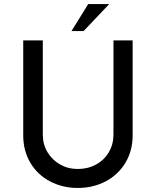

<svg xmlns="http://www.w3.org/2000/svg" viewBox="-20 -923 772 951"><path d="M365 -86Q415 -86 455.5 -108Q496 -130 519 -169Q542 -208 542 -256V-723H637V-253Q637 -176 601 -116.5Q565 -57 503 -24.5Q441 8 365 8Q290 8 228 -24.5Q166 -57 130.5 -116.5Q95 -176 95 -253V-723H192V-256Q192 -208 215 -169.5Q238 -131 277.5 -108.5Q317 -86 365 -86ZM394 -769H334L417 -903H521Z"/></svg>

Font: Josefin Sans
Style: Regular
Weight: 400
Designer: Santiago Orozco
Foundry: Typemade
Version: Version 2.000